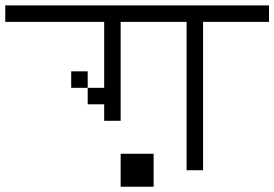

<svg xmlns="http://www.w3.org/2000/svg" viewBox="-20 -708 1040 728"><path d="M1000 -625H750V-62.5H687.5V-625H437.5V-250H375V-312.5H312.5V-375H375V-625H0V-687.5H1000ZM250 -437.5H312.5V-375H250ZM437.5 -125H562.5V0H437.5Z"/></svg>

Font: ChillBitmapSE 16px
Style: Regular
Weight: 400
Designer: Designed by Warren2060
Foundry: ChillType
Version: Version 1.000